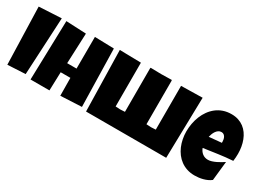

<svg xmlns="http://www.w3.org/2000/svg" viewBox="-40 -1310 2576 1925"><g transform="rotate(30 1248.0 -347.5)"><path d="M279.8 -687.5 245.6 -22.5 39.6 -11.7 20 -673.8Z M898.9 -19.5 654.8 -7.8 652.8 -213.9H540.5L533.7 0H314.9L333.5 -686.5L565.9 -675.8L551.3 -325.2H659.7L660.6 -692.4L883.3 -686.5Z M957.5 0 941.9 -704.1 1189 -699.2V-192.4L1243.2 -189.5L1296.9 -192.4V-699.2H1298.8V-704.1L1421.4 -701.7L1543.9 -704.1V-699.2H1545.9V-192.4L1600.1 -189.5L1653.8 -192.4V-699.2L1900.9 -704.1L1885.3 0Z M2489.3 -394.5Q2489.3 -352.1 2483.4 -309.6Q2399.9 -304.2 2317.4 -292.2Q2234.9 -280.3 2152.3 -268.6Q2165 -233.4 2192.1 -212.4Q2219.2 -191.4 2256.8 -191.4Q2276.4 -191.4 2299.6 -198.7Q2322.8 -206.1 2345.7 -217Q2368.7 -228 2389.6 -240.7Q2410.6 -253.4 2425.8 -263.7L2402.3 -42Q2383.3 -27.3 2361.1 -17.1Q2338.9 -6.8 2314.9 -0.5Q2291 5.9 2266.6 8.8Q2242.2 11.7 2218.8 11.7Q2170.4 11.7 2130.4 -1.5Q2090.3 -14.6 2057.9 -38.3Q2025.4 -62 2001 -94.2Q1976.6 -126.5 1960.4 -164.6Q1944.3 -202.6 1936 -245.1Q1927.7 -287.6 1927.7 -331.1Q1927.7 -376.5 1936 -421.9Q1944.3 -467.3 1961.2 -509.3Q1978 -551.3 2003.7 -587.2Q2029.3 -623 2063.5 -649.9Q2097.7 -676.8 2140.9 -691.9Q2184.1 -707 2236.3 -707Q2279.8 -707 2315.7 -695.1Q2351.6 -683.1 2379.6 -661.9Q2407.7 -640.6 2428.5 -611.3Q2449.2 -582 2462.6 -547.1Q2476.1 -512.2 2482.7 -473.4Q2489.3 -434.6 2489.3 -394.5ZM2293.9 -419.9Q2293.9 -433.6 2291 -448Q2288.1 -462.4 2281.5 -474.1Q2274.9 -485.8 2264.2 -493.4Q2253.4 -501 2237.3 -501Q2217.8 -501 2202.9 -490.5Q2188 -480 2177.2 -464.1Q2166.5 -448.2 2159.7 -429.7Q2152.8 -411.1 2149.4 -395.5L2293.9 -409.2Z"/></g></svg>

Font: Luckiest Guy RUS-BEL-UKR
Style: Regular
Weight: 400
Designer: Astigmatic (AOETI)
Foundry: Astigmatic (AOETI)
Version: Version 1.00 March 11, 2019, initial release